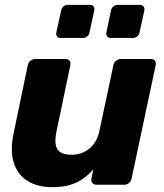

<svg xmlns="http://www.w3.org/2000/svg" viewBox="-20 -764 680 794"><path d="M195 10Q135 10 93.5 -16Q52 -42 36.5 -92.5Q21 -143 37 -216L95 -495Q97 -506 106 -513Q115 -520 126 -520H252Q262 -520 267.5 -513Q273 -506 271 -495L214 -222Q207 -190 210 -168Q213 -146 229 -135Q245 -124 275 -124Q318 -124 349.5 -149.5Q381 -175 391 -222L449 -495Q451 -506 460 -513Q469 -520 479 -520H604Q615 -520 620.5 -513Q626 -506 624 -495L524 -25Q522 -15 513.5 -7.5Q505 0 494 0H379Q368 0 362 -7.5Q356 -15 358 -25L366 -63Q345 -40 321 -23.5Q297 -7 267 1.5Q237 10 195 10ZM438 -607Q428 -607 423 -613.5Q418 -620 420 -630L439 -721Q441 -731 449 -737.5Q457 -744 467 -744H558Q568 -744 573.5 -737.5Q579 -731 577 -721L557 -630Q555 -620 547.5 -613.5Q540 -607 530 -607ZM231 -607Q221 -607 216 -613.5Q211 -620 213 -630L233 -721Q235 -731 242.5 -737.5Q250 -744 260 -744H352Q362 -744 367 -737.5Q372 -731 370 -721L350 -630Q348 -620 340.5 -613.5Q333 -607 323 -607Z"/></svg>

Font: Rubik
Style: Bold Italic
Weight: 700
Italic angle: -12°
Designer: Hubert and Fischer
Foundry: Hubert and Fischer
Version: Version 2.300;gftools[0.9.30]